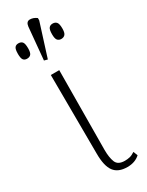

<svg xmlns="http://www.w3.org/2000/svg" viewBox="-238 -843 681 888"><g transform="rotate(-30 103.0 -398.5)"><path d="M155 10Q106 10 84 -19.5Q62 -49 62 -115L60 -536H105L102 -112Q102 -71 112 -46Q122 -21 159 -21Q173 -21 185.5 -24Q198 -27 213 -37L222 -14Q196 10 155 10ZM84 -605 66 -610 82 -782Q85 -807 104 -807Q123 -807 140 -794V-782ZM3 -656Q-10 -656 -16.5 -664.5Q-23 -673 -23 -696Q-23 -721 -16.5 -729.5Q-10 -738 3 -738Q17 -738 24 -729.5Q31 -721 31 -696Q31 -673 24 -664.5Q17 -656 3 -656ZM186 -656Q173 -656 166 -664.5Q159 -673 159 -696Q159 -721 166 -729.5Q173 -738 186 -738Q199 -738 206.5 -729.5Q214 -721 214 -696Q214 -673 206.5 -664.5Q199 -656 186 -656Z"/></g></svg>

Font: Noto Serif Condensed ExtraLight
Style: Regular
Weight: 200
Width: 3
Designer: Monotype Design Team
Foundry: Monotype Imaging Inc.
Version: Version 2.013; ttfautohint (v1.8.4.7-5d5b)